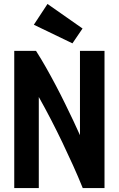

<svg xmlns="http://www.w3.org/2000/svg" viewBox="-20 -950 600 970"><path d="M52 0V-693H162Q187 -654 212.5 -609Q238 -564 262.5 -517.5Q287 -471 309 -426Q331 -381 350.5 -340Q370 -299 384 -267V-693H508V0H398Q375 -57 349 -114.5Q323 -172 295.5 -229.5Q268 -287 238 -345Q208 -403 176 -460V0ZM346 -731 151 -825 220 -930 397 -806Z"/></svg>

Font: Ubuntu Sans Mono
Style: Regular
Weight: 400
Monospace: yes
Designer: Dalton Maag Ltd
Foundry: Dalton Maag Ltd
Version: Version 1.006